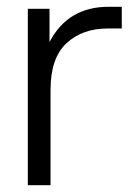

<svg xmlns="http://www.w3.org/2000/svg" viewBox="-20 -546 405 566"><path d="M62 -520H126V-422Q180 -526 300 -526H339V-462H297Q223 -462 176 -418.5Q129 -375 129 -281V0H62Z"/></svg>

Font: Aspekta 300
Style: Regular
Weight: 300
Designer: Ivo Dolenc
Version: Version 2.000